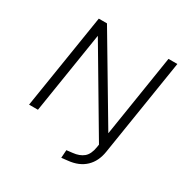

<svg xmlns="http://www.w3.org/2000/svg" viewBox="-197 -875 1207 1238"><g transform="rotate(30 406.0 -256.0)"><path d="M425 193 429 134 472 129Q522 124 551.5 99.5Q581 75 590 19L600 -45L601 11L236 -606L140 0H74L186 -705H247L608 -97H609L705 -705H771L657 14Q651 52 636.5 82Q622 112 598.5 134.5Q575 157 543 170.5Q511 184 469 188Z"/></g></svg>

Font: Nunito Sans 7pt Light
Style: Italic
Weight: 300
Italic angle: -9°
Designer: Vernon Adams
Foundry: Vernon Adams
Version: Version 3.101;gftools[0.9.27]